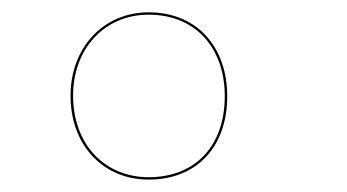

<svg xmlns="http://www.w3.org/2000/svg" viewBox="-20 -710 561 310"><path d="M219.9 -420C298.8 -420 346.9 -474.2 346.9 -554.6C346.9 -633.3 298.8 -690.1 219.9 -690.1C147.1 -690.1 93.9 -633.2 93.9 -555.6C93.9 -473.9 148 -420 219.9 -420ZM219.9 -423.9C149.6 -423.9 98 -476.4 98 -555.6C98 -631.1 148.7 -686.3 219.9 -686.3C297.2 -686.3 342.9 -631.1 342.9 -554.6C342.9 -476.4 297.2 -423.9 219.9 -423.9Z"/></svg>

Font: Fira Sans Four
Style: Regular
Weight: 100
Designer: Carrois Corporate & Edenspiekermann AG
Foundry: Carrois Corporate GbR & Edenspiekermann AG
Version: Version 4.203;PS 004.203;hotconv 1.0.88;makeotf.lib2.5.64775